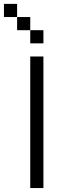

<svg xmlns="http://www.w3.org/2000/svg" viewBox="-20 -953 373 973"><path d="M66.7 -800V-866.7H133.3V-800ZM66.7 -933.3V-866.7H0V-933.3ZM133.3 0V-666.7H200V0ZM200 -800V-733.3H133.3V-800Z"/></svg>

Font: Galmuri14 Regular
Style: Regular
Weight: 400
Designer: Lee Minseo (quiple)
Version: Version 2.399;hotconv 1.1.1;makeotfexe 2.6.0 DEVELOPMENT